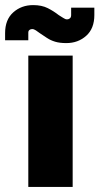

<svg xmlns="http://www.w3.org/2000/svg" viewBox="-61 -733 390 753"><path d="M50 0V-515H224V0ZM199 -564Q173 -564 155 -569.5Q137 -575 123.5 -584Q110 -593 95 -603Q87 -609 79.5 -614Q72 -619 65 -619Q59 -619 54.5 -615.5Q50 -612 50 -605V-575H-41V-603Q-41 -656 -9 -684.5Q23 -713 69 -713Q103 -713 126.5 -701Q150 -689 169 -674Q178 -669 186.5 -663Q195 -657 202 -657Q208 -657 213 -661Q218 -665 218 -674V-703H309V-674Q309 -621 277 -592.5Q245 -564 199 -564Z"/></svg>

Font: MuseoModerno Thin ExtraBold
Style: Regular
Weight: 800
Version: Version 1.002